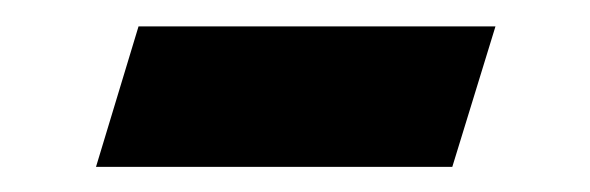

<svg xmlns="http://www.w3.org/2000/svg" viewBox="-20 -336 458 149"><path d="M87.5 -315.5H364.5L331 -206.5H54.5Z"/></svg>

Font: Newsreader 6pt SemiBold
Style: Italic
Weight: 600
Italic angle: -17°
Designer: Hugues Gentile
Foundry: Production Type
Version: Version 1.003; ttfautohint (v1.8.3)